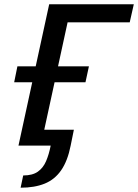

<svg xmlns="http://www.w3.org/2000/svg" viewBox="-20 -678 643 894"><path d="M66 0 209 -658H313L170 0ZM239 -574 257 -658H603L584 -574ZM46 -295 61 -369H394L378 -295ZM76 196 88 139Q131 139 156 121.5Q181 104 194.5 72.5Q208 41 216 0H128L144 -74H324L309 0Q295 71 265 114.5Q235 158 188 177Q141 196 76 196Z"/></svg>

Font: Ysabeau Infant SemiBold
Style: Italic
Weight: 600
Italic angle: -12°
Designer: Christian Thalmann (Catharsis Fonts)
Version: Version 2.002; featfreeze: ss01,ss02,lnum